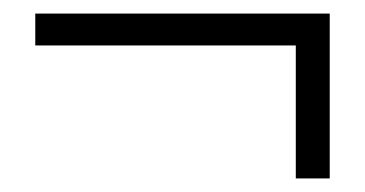

<svg xmlns="http://www.w3.org/2000/svg" viewBox="-20 -433 538 283"><path d="M416 -170V-366H32V-413H466V-170Z"/></svg>

Font: Nunito Sans 10pt Condensed Light
Style: Regular
Weight: 300
Width: 3
Designer: Vernon Adams
Foundry: Vernon Adams
Version: Version 3.101;gftools[0.9.27]